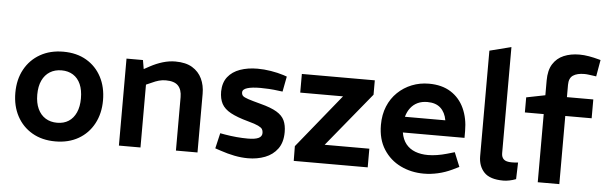

<svg xmlns="http://www.w3.org/2000/svg" viewBox="-49 -939 3520 1117"><g transform="rotate(5 1711.0 -381.0)"><path d="M301 8Q223 8 165.5 -25.5Q108 -59 76.5 -118Q45 -177 45 -254Q45 -332 77.5 -391Q110 -450 168 -483Q226 -516 303 -516Q381 -516 438 -482.5Q495 -449 526 -390Q557 -331 557 -254Q557 -177 525 -117.5Q493 -58 435.5 -25Q378 8 301 8ZM302 -101Q341 -101 369 -119Q397 -137 412.5 -171.5Q428 -206 428 -254Q428 -303 413 -337Q398 -371 369.5 -389Q341 -407 302 -407Q263 -407 234 -389Q205 -371 189 -337Q173 -303 173 -254Q173 -206 189 -171.5Q205 -137 234 -119Q263 -101 302 -101Z M672 0V-508H768L777 -456L810 -474Q847 -494 884 -505Q921 -516 957 -516Q1018 -516 1056 -493Q1094 -470 1112.5 -431Q1131 -392 1131 -343V0H1005V-312Q1005 -356 983 -379Q961 -402 911 -402Q890 -402 870.5 -396.5Q851 -391 830 -381L798 -367V0Z M1426 8Q1387 8 1346.5 0Q1306 -8 1265 -22L1232 -33L1253 -123L1281 -118Q1316 -112 1350 -109Q1384 -106 1416 -106Q1457 -106 1477.5 -115.5Q1498 -125 1498 -146Q1498 -159 1492.5 -168Q1487 -177 1468.5 -186Q1450 -195 1409 -206Q1343 -224 1305.5 -244.5Q1268 -265 1252.5 -294Q1237 -323 1237 -366Q1238 -418 1264 -451Q1290 -484 1335 -500Q1380 -516 1437 -516Q1475 -516 1515 -509.5Q1555 -503 1590 -492L1610 -485L1593 -396L1576 -398Q1540 -403 1512.5 -404.5Q1485 -406 1463 -406Q1414 -406 1386.5 -397.5Q1359 -389 1359 -371Q1359 -358 1366.5 -350.5Q1374 -343 1398 -335Q1422 -327 1471 -314Q1533 -298 1566.5 -278Q1600 -258 1613 -230Q1626 -202 1626 -162Q1626 -102 1598.5 -64.5Q1571 -27 1525.5 -9.5Q1480 8 1426 8Z M1693 0 1692 -86 1946 -399H1696V-508H2122V-424L1864 -109H2125V0Z M2453 8Q2379 8 2317 -22Q2255 -52 2217.5 -110.5Q2180 -169 2180 -253Q2180 -313 2200 -361.5Q2220 -410 2256 -444.5Q2292 -479 2338.5 -497.5Q2385 -516 2438 -516Q2514 -516 2566 -483Q2618 -450 2644.5 -392Q2671 -334 2671 -260V-220H2311Q2318 -179 2339 -153Q2360 -127 2393 -114.5Q2426 -102 2467 -102Q2493 -102 2521 -106.5Q2549 -111 2577 -119L2622 -132L2656 -49L2617 -30Q2577 -11 2535 -1.5Q2493 8 2453 8ZM2315 -312H2551Q2543 -358 2515 -383.5Q2487 -409 2438 -409Q2406 -409 2381.5 -397.5Q2357 -386 2340 -364Q2323 -342 2315 -312Z M2917 8Q2839 8 2805 -28Q2771 -64 2771 -122V-738L2897 -770V-150Q2897 -127 2910.5 -114.5Q2924 -102 2956 -102Q2964 -102 2974 -102.5Q2984 -103 2994 -104L2991 -7Q2973 0 2953.5 4Q2934 8 2917 8Z M3118 0V-398H3008V-486L3118 -508V-594Q3118 -654 3141 -690.5Q3164 -727 3204 -744Q3244 -761 3296 -761Q3322 -761 3351 -756Q3380 -751 3409 -743L3420 -740L3403 -643L3390 -645Q3374 -647 3360 -649Q3346 -651 3334 -651Q3291 -651 3267.5 -635Q3244 -619 3244 -580V-508H3398V-398H3244V0Z"/></g></svg>

Font: REM Medium Medium
Style: Regular
Weight: 500
Version: Version 1.005;gftools[0.9.28]